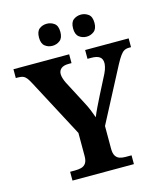

<svg xmlns="http://www.w3.org/2000/svg" viewBox="-132 -1018 957 1116"><g transform="rotate(-15 347.0 -459.5)"><path d="M164.2 0V-53H194.2Q216.2 -53 232.9 -57.8Q249.7 -62.6 259.5 -77.1Q269.2 -91.6 269.2 -120V-258.6L84.2 -608Q73.8 -627.6 65.2 -639.1Q56.5 -650.6 44.8 -655.8Q33.1 -661 13.2 -661H0.2V-714H335.5V-661H317.7Q287.8 -661 272.9 -648.6Q258 -636.2 258 -615.6Q258 -603.4 262.6 -588.8Q267.1 -574.2 273.7 -560.9L347.7 -419.4Q363 -390.7 372.6 -367.1Q382.2 -343.4 390.2 -320.4Q399.7 -344.9 414.7 -375.6Q429.7 -406.3 445.5 -437.9L503.7 -551.8Q514.3 -574 517.4 -588.9Q520.6 -603.8 520.6 -611.8Q520.6 -637.8 504.2 -649.4Q487.8 -661 454.8 -661H431.6V-714H693.5V-661H681.5Q664.6 -661 652.4 -654.3Q640.2 -647.6 628.2 -630.8Q616.1 -614.1 599.7 -583.6L428.8 -257.4V-121Q428.8 -92.3 438.1 -77.7Q447.3 -63 462.8 -58Q478.4 -53 496.3 -53H533.8V0ZM461.2 -786.6Q435.2 -786.6 415.8 -801.7Q396.3 -816.8 396.3 -853Q396.3 -890.2 415.8 -904.8Q435.2 -919.4 461.2 -919.4Q485.1 -919.4 505.1 -904.8Q525 -890.2 525 -853Q525 -816.8 505.1 -801.7Q485.1 -786.6 461.2 -786.6ZM255 -786.6Q229.5 -786.6 210.4 -801.7Q191.2 -816.8 191.2 -853Q191.2 -890.2 210.4 -904.8Q229.5 -919.4 255 -919.4Q280.1 -919.4 300 -904.8Q319.9 -890.2 319.9 -853Q319.9 -816.8 300 -801.7Q280.1 -786.6 255 -786.6Z"/></g></svg>

Font: Noto Serif Ethiopic
Style: Regular
Weight: 400
Designer: Monotype Design Team
Foundry: Monotype Imaging Inc.
Version: Version 2.102